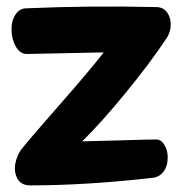

<svg xmlns="http://www.w3.org/2000/svg" viewBox="-20 -515 561 592"><path d="M299.8 -353.5 64.5 -348.6Q43 -347.7 29.8 -369.6Q16.6 -391.6 15.6 -421.9Q14.6 -449.2 26.9 -468.8Q39.1 -488.3 59.6 -489.3Q253.9 -498 460.9 -493.2Q484.4 -493.2 496.1 -475.6Q507.8 -458 506.3 -435.5Q504.9 -413.1 493.2 -396.5Q440.4 -317.4 366.2 -227.1Q292 -136.7 233.4 -79.1Q241.2 -79.1 342.3 -82Q443.4 -85 461.9 -85Q476.6 -85 486.8 -68.4Q497.1 -51.8 497.1 -30.3Q497.1 -2 483.9 14.6Q470.7 31.2 451.2 33.2Q246.1 56.6 73.2 56.6Q44.9 56.6 33.7 35.6Q22.5 14.6 27.3 -10.7Q32.2 -36.1 45.9 -54.7Q79.1 -95.7 168 -196.8Q256.8 -297.9 299.8 -353.5Z"/></svg>

Font: Gen Jyuu GothicX Heavy
Style: Bold
Weight: 900
Designer: [Source Han Sans]
Ryoko NISHIZUKA  (kana & ideographs); Paul D. Hunt (Latin, Greek & Cyrillic); Wenlong ZHANG  (bopomofo
Version: Version 1.002.20150607